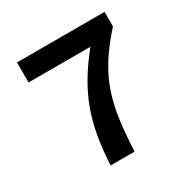

<svg xmlns="http://www.w3.org/2000/svg" viewBox="-166 -894 1031 1046"><g transform="rotate(-30 350.0 -370.5)"><path d="M464 -615C304 -416 250 -257 236 0H387C401 -290 435 -437 626 -650V-741H75V-615Z"/></g></svg>

Font: Kawkab Mono
Style: Bold
Weight: 700
Monospace: yes
Designer: Abdullah Arif
Foundry: Abdullah Arif
Version: Version 1.000;PS 000.500;hotconv 1.0.88;makeotf.lib2.5.64775